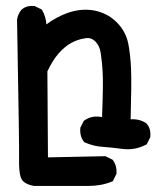

<svg xmlns="http://www.w3.org/2000/svg" viewBox="-20 -486 540 643"><path d="M94.2 136.7Q76.2 133.8 64.2 126.2Q52.2 118.7 48.8 105.5Q43 85.4 43.9 46.4Q44.9 9.8 37.1 -418.9V-419.4V-419.9Q39.6 -438.5 51.3 -452.6L51.8 -453.1L52.2 -453.6Q68.8 -468.3 94.7 -465.8H96.7L98.1 -464.8L117.7 -455.1L120.1 -453.6L121.6 -451.2Q133.8 -429.7 135.3 -404.3Q143.6 -410.6 152.1 -416Q160.6 -421.4 169.2 -426Q177.7 -430.7 186.5 -434.6Q195.3 -438.5 204.1 -441.9Q250 -458.5 293.5 -451.2Q315.4 -447.3 334.5 -437.7Q353.5 -428.2 369.1 -413.1Q384.8 -397.9 394.8 -380.1Q404.8 -362.3 409.2 -341.8Q413.1 -322.3 415.5 -300.3Q418 -278.3 418.9 -253.9Q420.9 -207.5 417.5 -86.4Q446.8 -88.4 469.2 -73.7L470.2 -72.8L471.2 -71.8Q485.8 -55.2 483.4 -28.3V-26.4L482.4 -24.9L472.7 -5.4L471.2 -2.4L468.3 -1Q430.2 18.1 390.1 12.7Q353.5 7.8 324.7 5.9Q293.5 3.9 264.6 -8.8L262.2 -9.8L260.7 -11.7Q246.6 -30.3 249 -56.6V-58.6L250 -60.1L259.8 -79.6L260.7 -81.5L263.2 -83Q285.6 -99.1 316.9 -94.7L321.8 -94.2Q326.2 -209.5 323.7 -244.6Q322.8 -262.7 321 -278.8Q319.3 -294.9 317.4 -308.1Q314 -332.5 298.8 -347.7Q291.5 -354.5 283 -357.2Q274.4 -359.9 263.7 -357.4Q257.3 -356.4 251.2 -355Q245.1 -353.5 239.5 -351.6Q233.9 -349.6 228.5 -347.2Q223.1 -344.7 217.8 -341.8Q197.8 -331.1 176.3 -307.1Q166 -295.4 156.5 -280Q147 -264.6 138.7 -247.1L140.6 41L331.1 37.1H333.5L335.4 38.1L355 47.9L356.9 48.8L358.4 50.8Q365.2 60.1 368.2 71.3Q371.1 82.5 370.1 94.7V96.7L369.1 98.1L359.4 117.7L357.9 121.1L354.5 122.1Q319.3 136.7 276.4 136.7H95.7H94.7Z"/></svg>

Font: NaikaiFont
Style: Bold
Weight: 700
Version: Version 1.89